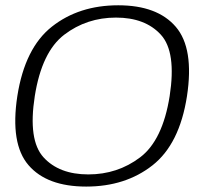

<svg xmlns="http://www.w3.org/2000/svg" viewBox="-20 -701 783 726"><path d="M306 4.5Q454.5 4.5 556.8 -76Q659 -156.5 687 -337.5Q714.5 -518 644.8 -599.5Q575 -681 427 -681Q278.5 -681 176.2 -600.2Q74 -519.5 45.5 -337.5Q18 -157.5 87.8 -76.5Q157.5 4.5 306 4.5ZM314 -41.5Q203.5 -41.5 144.5 -106.2Q85.5 -171 111.5 -337.5Q138 -505 223 -569.8Q308 -634.5 418.5 -634.5Q529 -634.5 588.2 -569.8Q647.5 -505 621.5 -337.5Q595 -170.5 509.8 -106Q424.5 -41.5 314 -41.5Z"/></svg>

Font: Anybody SemiExpanded Light
Style: Italic
Weight: 300
Width: 6
Italic angle: -10°
Version: Version 1.113;gftools[0.9.25]